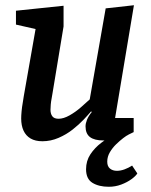

<svg xmlns="http://www.w3.org/2000/svg" viewBox="-20 -531 579 734"><path d="M142 9Q115 9 97 -1.5Q79 -12 70 -31.5Q61 -51 61 -78Q61 -89 62.5 -105.5Q64 -122 67 -138.5Q70 -155 71 -164L116 -420L41 -437V-490L223 -509V-430L181 -176Q180 -168 177.5 -155.5Q175 -143 174 -131Q173 -119 173 -111Q173 -96 180 -86.5Q187 -77 204 -77Q223 -77 246 -90Q269 -103 289.5 -121Q310 -139 323 -151L384 -499L492 -511L420 -80H491V-26Q473 -16 443 -5Q413 6 376 6Q341 6 324 -7Q307 -20 307 -48Q307 -59 312.5 -73Q318 -87 331 -103L328 -105Q318 -93 300 -74Q282 -55 258 -36Q234 -17 204 -4Q174 9 142 9ZM396 183Q358 183 333.5 168Q309 153 309 116Q309 84 325.5 59Q342 34 367 15Q392 -4 418 -16H471Q464 -13 451 -3Q438 7 424 20.5Q410 34 400 51Q390 68 390 87Q390 105 400.5 113.5Q411 122 427 122Q441 122 456 116.5Q471 111 485 102L505 132Q499 142 482.5 154Q466 166 443.5 174.5Q421 183 396 183Z"/></svg>

Font: Faustina Light SemiBold
Style: Italic
Weight: 600
Italic angle: -8°
Version: Version 1.200